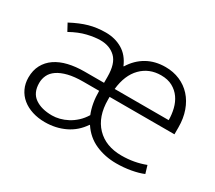

<svg xmlns="http://www.w3.org/2000/svg" viewBox="-97 -664 964 859"><g transform="rotate(30 385.5 -234.0)"><path d="M729 -235H394V-221Q394 -133 441.5 -83.5Q489 -34 571 -34Q636 -34 693 -56L705 -16Q679 -5 642.5 1.5Q606 8 568 8Q510 8 461 -13.5Q412 -35 381 -82H379Q349 -37 302 -14.5Q255 8 199 8Q164 8 134 -1.5Q104 -11 82 -29Q60 -47 48 -72.5Q36 -98 36 -129Q36 -166 51 -194Q66 -222 93 -240.5Q120 -259 157.5 -268Q195 -277 241 -277H341V-308Q341 -376 311 -405Q281 -434 233 -434Q204 -434 166 -425Q128 -416 85 -392L65 -429Q112 -454 151.5 -465Q191 -476 236 -476Q284 -476 321.5 -454Q359 -432 379 -385H381Q408 -429 449.5 -452.5Q491 -476 545 -476Q585 -476 619 -461.5Q653 -447 677.5 -420Q702 -393 715.5 -355Q729 -317 729 -271ZM90 -132Q90 -81 123.5 -57.5Q157 -34 212 -34Q230 -34 250 -39Q270 -44 290 -54.5Q310 -65 328 -81.5Q346 -98 360 -121Q340 -170 340 -235H258Q213 -235 181 -227Q149 -219 128.5 -205Q108 -191 99 -172Q90 -153 90 -132ZM675 -277Q675 -306 668 -334.5Q661 -363 645.5 -385Q630 -407 605.5 -420.5Q581 -434 546 -434Q485 -434 444.5 -393Q404 -352 396 -277Z"/></g></svg>

Font: Ek Mukta ExtraLight
Style: Regular
Weight: 275
Designer: Girish Dalvi and Yashodeep Gholap
Foundry: Ek Type
Version: Version 2.538;PS 1.002;hotconv 16.6.51;makeotf.lib2.5.65220;